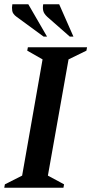

<svg xmlns="http://www.w3.org/2000/svg" viewBox="-27 -882 429 902"><path d="M-7 0 -4 -16 77 -57 173 -603 101 -644 104 -660H382L379 -644L295 -603L198 -57L274 -16L271 0ZM301 -710 195 -803Q179 -818 176 -832Q173 -846 176 -862H251L318 -710ZM178 -710 51 -803Q33 -816 30.5 -831Q28 -846 31 -862H106L194 -710Z"/></svg>

Font: Spectral SemiBold
Style: Italic
Weight: 600
Italic angle: -10°
Designer: Jean-Baptiste Levee
Foundry: Production Type
Version: Version 2.001